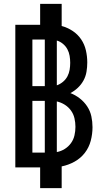

<svg xmlns="http://www.w3.org/2000/svg" viewBox="-20 -863 540 990"><path d="M187 107V0H59V-735H187V-843H298V-729Q328 -721 354.5 -703.5Q381 -686 398.5 -660Q416 -634 423 -603Q430 -572 430 -541Q430 -517 426 -493Q422 -469 410.5 -448Q399 -427 381.5 -410.5Q364 -394 343 -383Q369 -373 391.5 -355.5Q414 -338 429.5 -314.5Q445 -291 451 -263.5Q457 -236 457 -207Q457 -172 448 -137.5Q439 -103 417.5 -75Q396 -47 364.5 -29.5Q333 -12 298 -5V107ZM147 -419H211V-659H147ZM273 -423Q290 -429 304.5 -441Q319 -453 327.5 -469Q336 -485 339 -503Q342 -521 342 -539Q342 -557 339 -575Q336 -593 327.5 -609Q319 -625 304.5 -637Q290 -649 273 -654ZM147 -76H211V-343H147ZM273 -79Q295 -83 314 -95Q333 -107 346 -125Q359 -143 364 -165Q369 -187 369 -209Q369 -231 364 -253Q359 -275 346 -293Q333 -311 314 -323Q295 -335 273 -340Z"/></svg>

Font: Iosevka SS18
Style: Bold
Weight: 700
Monospace: yes
Designer: Belleve Invis
Foundry: Belleve Invis
Version: Version 25.1.1; ttfautohint (v1.8.4)